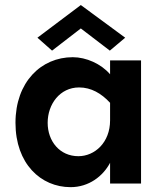

<svg xmlns="http://www.w3.org/2000/svg" viewBox="-20 -735 661 769"><path d="M296.9 -384.8C344.7 -384.8 385.7 -361.3 420.9 -323.2V-252.9C420.9 -164.1 359.4 -109.4 293.9 -109.4C219.7 -109.4 170.9 -168.9 170.9 -243.2C170.9 -317.4 219.7 -384.8 296.9 -384.8ZM271.5 -505.9C144.5 -505.9 42 -406.2 42 -243.2C42 -79.1 143.6 14.6 262.7 14.6C335.9 14.6 392.6 -29.3 420.9 -83V0H544.9V-493.2H420.9V-437.5C384.8 -479.5 325.2 -505.9 271.5 -505.9ZM303.7 -621.1 419.9 -532.2 481.4 -584 303.7 -714.8 129.9 -584 188.5 -532.2Z"/></svg>

Font: Sen-gleads
Style: Bold
Weight: 700
Designer: Kosal Sen, Philatype
Foundry: Philatype
Version: Version 1.004; ttfautohint (v1.8.3)